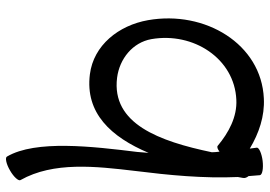

<svg xmlns="http://www.w3.org/2000/svg" viewBox="-148 -717 884 628"><g transform="rotate(-90 294.0 -403.0)"><path d="M19 -778C80 -670 64 -531 49 -404C35 -292 24 -179 29 -67C28 -61 27 -56 26 -50C25 -44 27 -38 32 -32C33 -20 34 -7 35 5C36 13 57 17 82 14C106 11 126 2 125 -5C124 -13 123 -21 122 -28C172 2 228 21 286 18C464 10 575 -174 542 -361C525 -457 460 -539 365 -551C238 -567 160 -482 108 -359C109 -371 110 -384 111 -396C129 -542 151 -728 96 -822C93 -829 72 -825 50 -812C29 -800 15 -784 19 -778ZM131 -133C127 -136 120 -133 112 -127C111 -135 110 -143 110 -152C146 -324 203 -481 354 -462C416 -454 469 -411 480 -350C504 -212 416 -78 282 -72C226 -69 174 -97 131 -133Z"/></g></svg>

Font: Nupuram
Style: Regular
Weight: 400
Designer: Santhosh Thottingal (santhosh.thottingal@gmail.com)
Foundry: SMC
Version: Version 1.000